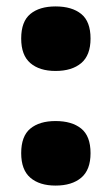

<svg xmlns="http://www.w3.org/2000/svg" viewBox="-20 -569 347 598"><path d="M153 9Q103 9 74.5 -15.5Q46 -40 46 -92Q46 -145 74.5 -168.5Q103 -192 153 -192Q204 -192 233 -168.5Q262 -145 262 -92Q262 -40 233 -15.5Q204 9 153 9ZM153 -348Q103 -348 74.5 -372.5Q46 -397 46 -449Q46 -502 74.5 -525.5Q103 -549 153 -549Q204 -549 233 -525.5Q262 -502 262 -449Q262 -397 233 -372.5Q204 -348 153 -348Z"/></svg>

Font: Encode Sans Normal
Style: ExtraBold
Weight: 800
Designer: Pablo Impallari, Andres Torresi
Foundry: Pablo Impallari, Andres Torresi
Version: Version 1.000; ttfautohint (v1.00) -l 8 -r 50 -G 200 -x 14 -